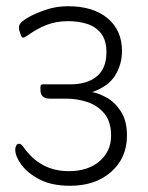

<svg xmlns="http://www.w3.org/2000/svg" viewBox="-20 -587 474 617"><path d="M276 -291Q296 -288 322.5 -273.5Q349 -259 368.5 -229Q388 -199 388 -151Q388 -80 337.5 -35Q287 10 205 10Q146 10 107 -10.5Q68 -31 48.5 -58Q29 -85 29 -106Q29 -113 32 -119Q35 -125 41 -125Q48 -125 55 -115Q109 -37 201 -37Q263 -37 300 -69Q337 -101 337 -151Q337 -196 315.5 -222Q294 -248 261 -259Q228 -270 192 -270H140Q110 -270 110 -298V-308Q110 -316 118 -316H206Q260 -316 291 -341.5Q322 -367 322 -419Q322 -458 304.5 -480Q287 -502 259 -510.5Q231 -519 199 -519Q161 -519 130 -507Q99 -495 67 -472Q58 -466 54 -466Q50 -466 47 -474L42 -489Q38 -504 47 -513.5Q56 -523 74 -533Q94 -544 127 -555.5Q160 -567 199 -567Q279 -567 325.5 -528.5Q372 -490 372 -423Q372 -380 350 -344.5Q328 -309 276 -291Z"/></svg>

Font: Zain Light
Style: Regular
Weight: 300
Designer: Zain,Boutros
Foundry: Mobile Telecommunications Company (Zain), 2024
Version: Version 1.51; ttfautohint (v1.8.4)